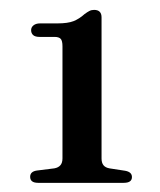

<svg xmlns="http://www.w3.org/2000/svg" viewBox="-20 -736 332 398"><path d="M62 -659.5H93Q102 -659.5 105.8 -655.5Q109.5 -651.5 109.5 -640V-407.5Q109.5 -398.5 105.2 -393.5Q101 -388.5 92.5 -387L56.5 -382.5Q42.5 -380.5 42.5 -369.5Q42.5 -357 59 -357H236.5Q253.5 -357 253.5 -369Q253.5 -379.5 239.5 -382L207 -387Q198.5 -388.5 194.5 -393.5Q190.5 -398.5 190.5 -407.5V-700Q190.5 -715.5 175 -715.5Q169.5 -715.5 165.2 -713.2Q161 -711 155.5 -707Q144.5 -697 132.5 -692.2Q120.5 -687.5 99 -687.5H63Q54.5 -687.5 49.5 -683.5Q44.5 -679.5 44.5 -673.5Q44.5 -667 48.8 -663.2Q53 -659.5 62 -659.5Z"/></svg>

Font: Fraunces 18pt
Style: Regular
Weight: 400
Version: Version 1.000;[b76b70a41]